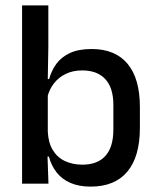

<svg xmlns="http://www.w3.org/2000/svg" viewBox="-20 -682 583 713"><path d="M316.5 11Q273 11 241.5 -2.8Q210 -16.5 190.2 -41.8Q170.5 -67 161.5 -100.5H129L157.5 -193Q159.5 -152 176 -124.8Q192.5 -97.5 221 -84Q249.5 -70.5 286 -70.5Q342 -70.5 371.5 -103.2Q401 -136 401 -201V-292.5Q401 -355.5 371.2 -388Q341.5 -420.5 285 -420.5Q250.5 -420.5 224 -407.5Q197.5 -394.5 180.2 -372.2Q163 -350 156 -321.5L134.5 -388.5H162.5Q171 -419.5 189.2 -444.8Q207.5 -470 239.5 -485Q271.5 -500 320.5 -500Q408 -500 453.8 -445Q499.5 -390 499.5 -284.5V-207Q499.5 -100.5 453 -44.8Q406.5 11 316.5 11ZM62 0V-662H159.5V-506L157 -365.5L157.5 -348.5V-145.5L156 -114.5L160 0Z"/></svg>

Font: Anek Bangla Medium
Style: Regular
Weight: 500
Designer: Sulekha Rajkumar (Bangla), Yesha Goshar (Latin)
Foundry: Ek Type
Version: Version 1.003